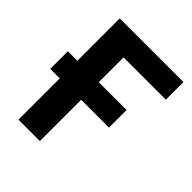

<svg xmlns="http://www.w3.org/2000/svg" viewBox="-199 -835 957 957"><g transform="rotate(45 279.5 -357.0)"><path d="M539 -714V-590H241V-415H437V-291H241V0H90V-291H23V-415H90V-714Z"/></g></svg>

Font: Noto IKEA Simplified Chinese
Style: Bold
Weight: 700
Designer: Monotype Design Team
Foundry: Monotype Imaging Inc.
Version: Version 1.100